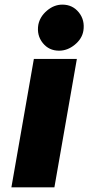

<svg xmlns="http://www.w3.org/2000/svg" viewBox="-20 -802 378 822"><path d="M247.1 -782.2Q290.5 -782.2 317.4 -749Q344.2 -715.8 336.9 -669.9Q331.1 -635.7 300 -610.4Q269 -585 232.9 -585Q189.5 -585 163.1 -617.9Q136.7 -650.9 144 -695.8Q150.9 -731 181.2 -756.6Q211.4 -782.2 247.1 -782.2ZM212.9 0H28.8L125 -549.8H309.1Z"/></svg>

Font: Stilu Bold
Style: Italic
Weight: 700
Italic angle: -10°
Designer: Genilson Lima Santos
Foundry: Genilson Lima Santos
Version: Version 1.200;PS 001.200;hotconv 1.0.88;makeotf.lib2.5.64775